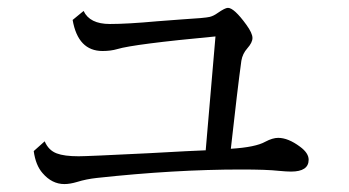

<svg xmlns="http://www.w3.org/2000/svg" viewBox="-20 -522 890 489"><path d="M192.9 -494.1Q208.5 -460.9 259.8 -460.9Q304.7 -460.9 379.9 -467.8Q402.3 -469.7 444.8 -472.7Q502.9 -476.1 514.2 -479Q523.9 -481.4 534.2 -488.8Q553.2 -502 560.5 -502Q576.2 -502 607.4 -459Q623 -437.5 623 -425.3Q623 -413.6 609.9 -398.9Q597.7 -385.3 594.7 -367.2Q585 -296.9 567.9 -143.1Q630.9 -147 655.8 -161.1Q674.3 -170.9 688.5 -170.9Q713.9 -170.9 744.1 -148.4Q766.1 -132.3 766.1 -115.2Q766.1 -85 721.2 -85Q710 -85 689.9 -86.9Q659.7 -90.3 594.2 -90.3Q424.8 -90.3 226.6 -68.8Q199.7 -65.9 176.3 -58.6Q158.2 -53.2 144 -53.2Q112.3 -53.2 88.4 -81.1Q70.8 -101.1 65.9 -137.2L93.8 -162.1Q103.5 -139.2 124.5 -131.3Q143.6 -124 180.2 -124Q202.6 -124 358.9 -131.8Q473.1 -138.2 503.9 -139.2L528.8 -429.2Q320.8 -409.7 278.8 -397Q262.2 -392.1 241.2 -392.1Q178.7 -392.1 165 -471.2Z"/></svg>

Font: BIZ UDPMincho
Style: Regular
Weight: 400
Designer: TypeBank Co., Ltd.
Foundry: Morisawa Inc.
Version: Version 1.06